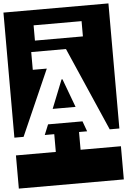

<svg xmlns="http://www.w3.org/2000/svg" viewBox="-80 -966 813 1228"><g transform="rotate(-5 327.0 -352.0)"><path d="M-10 -917H664V-114H602L368 -650H145V-536H235L49 -114H-10ZM175 -721H483V-819H175ZM329 -459 397 -276H250L323 -459ZM664 213H-10V0H246V-114H185L212 -180H433L457 -114H405V0H664Z"/></g></svg>

Font: Zilla Slab Highlight
Style: Bold
Weight: 700
Designer: Typotheque Type Foundry
Foundry: Typotheque type foundry
Version: Version 1.1; 2017; ttfautohint (v1.6)